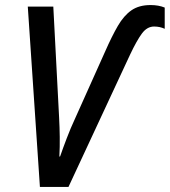

<svg xmlns="http://www.w3.org/2000/svg" viewBox="-20 -740 672 760"><path d="M138 0 90 -714H191L214 -274Q216 -237 216.5 -198Q217 -159 215 -120L218 -121Q229 -153 244.5 -193.5Q260 -234 275 -266L397 -538Q423 -597 446.5 -637.5Q470 -678 500 -699Q530 -720 576 -720Q608 -720 632 -710V-626Q613 -635 590 -635Q562 -635 541.5 -607Q521 -579 495 -524L251 0Z"/></svg>

Font: Noto Sans SemiCondensed Medium
Style: Italic
Weight: 500
Width: 4
Italic angle: -12°
Designer: Monotype Design Team
Foundry: Monotype Imaging Inc.
Version: Version 2.013; ttfautohint (v1.8.4.7-5d5b)